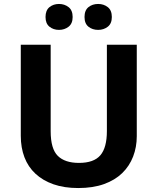

<svg xmlns="http://www.w3.org/2000/svg" viewBox="-20 -940 796 970"><path d="M85 -254V-714H236V-277Q236 -188 272 -152.5Q308 -117 379 -117Q454 -117 487 -155.5Q520 -194 520 -278V-714H671V-252Q671 -197 652.5 -149Q634 -101 597.5 -65.5Q561 -30 505.5 -10Q450 10 375 10Q304 10 250 -9Q196 -28 159 -62.5Q122 -97 103.5 -145.5Q85 -194 85 -254ZM210 -854Q210 -888 230 -904Q250 -920 278 -920Q306 -920 326.5 -904Q347 -888 347 -854Q347 -821 326.5 -805Q306 -789 278 -789Q250 -789 230 -805Q210 -821 210 -854ZM407 -854Q407 -888 427 -904Q447 -920 476 -920Q504 -920 524.5 -904Q545 -888 545 -854Q545 -821 524.5 -805Q504 -789 476 -789Q447 -789 427 -805Q407 -821 407 -854Z"/></svg>

Font: BC Sans
Style: Bold
Weight: 700
Designer: Monotype Design Team
Province of B.C.
Foundry: Monotype Imaging Inc.
Version: Version 2.000;GOOG;noto-source:20170915:90ef993387c0